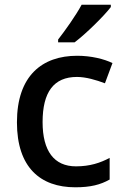

<svg xmlns="http://www.w3.org/2000/svg" viewBox="-20 -786 530 816"><path d="M451 -756V-766H327C303 -721 256 -655 227 -618V-606H297C345 -642 423 -719 451 -756ZM300 10C365 10 407 -1 446 -23V-115C407 -94 362 -79 303 -79C210 -79 161 -144 161 -267C161 -394 208 -459 307 -459C345 -459 389 -446 426 -432L458 -518C423 -535 368 -549 308 -549C160 -549 52 -465 52 -266C52 -75 151 10 300 10Z"/></svg>

Font: Noto Sans Devanagari UI Medium
Style: Regular
Weight: 500
Designer: Jelle Bosma - Monotype Design Team
Foundry: Monotype Imaging Inc.
Version: Version 2.004